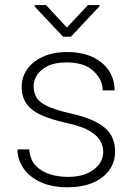

<svg xmlns="http://www.w3.org/2000/svg" viewBox="-20 -749 544 778"><path d="M254.4 9.8Q188.5 9.8 143.1 -11.7Q97.7 -33.2 74.2 -68.4Q50.8 -103.5 50.8 -143.6H98.6Q101.6 -101.1 125.7 -76.7Q149.9 -52.2 184.8 -42.2Q219.7 -32.2 254.4 -32.2Q301.8 -32.2 333.7 -46.6Q365.7 -61 382.1 -84.2Q398.4 -107.4 398.4 -132.8Q398.4 -155.3 386.7 -177.5Q375 -199.7 343.3 -218.5Q311.5 -237.3 250.5 -250.5Q191.9 -263.2 151.1 -280.8Q110.4 -298.3 89.1 -326.4Q67.9 -354.5 67.9 -397.9Q67.9 -436.5 90.1 -468.3Q112.3 -500 153.6 -519Q194.8 -538.1 251 -538.1Q311.5 -538.1 354.7 -518.1Q397.9 -498 421.1 -462.9Q444.3 -427.7 444.3 -382.8H396Q396 -426.3 358.6 -461.2Q321.3 -496.1 251 -496.1Q203.1 -496.1 173.3 -481.4Q143.6 -466.8 129.9 -444.6Q116.2 -422.4 116.2 -399.4Q116.2 -375 127 -355.5Q137.7 -335.9 169.4 -320.1Q201.2 -304.2 263.2 -290Q327.1 -275.9 367.4 -255.6Q407.7 -235.4 427 -206.1Q446.3 -176.8 446.3 -134.8Q446.3 -92.3 422.9 -59.6Q399.4 -26.9 356.4 -8.5Q313.5 9.8 254.4 9.8ZM383.3 -723.6 267.1 -600.1H235.8L120.6 -722.2V-728.5H166.5L251 -637.2L336.4 -728.5H383.3Z"/></svg>

Font: Heebo ExtraLight
Style: Regular
Weight: 250
Designer: Oded Ezer
Foundry: Ezer Type House
Version: Version 3.100